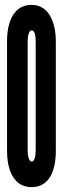

<svg xmlns="http://www.w3.org/2000/svg" viewBox="-20 -763 282 791"><path d="M210 -594C210 -654 190 -743 110 -743C35 -743 9 -670 9 -594V-141C9 -71 32 8 110 8C186 8 210 -65 210 -141ZM127 -141C127 -118 121 -97 111 -97C102 -97 94 -114 94 -141V-594C94 -618 100 -638 111 -638C122 -638 127 -617 127 -594Z"/></svg>

Font: League Gothic Condensed
Style: Regular
Weight: 400
Width: 3
Designer: Tyler Finck
Foundry: The League of Moveable Type
Version: Version 1.001;PS 001.001;hotconv 1.0.56;makeotf.lib2.0.21325